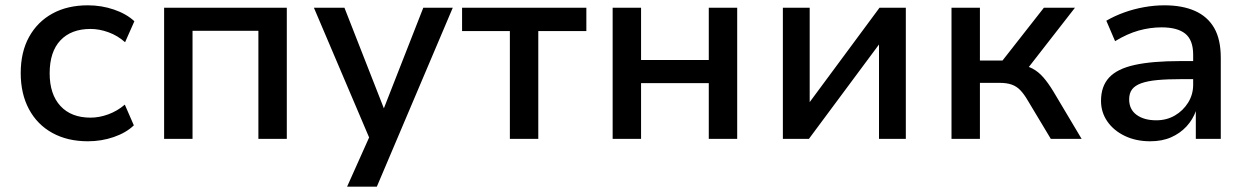

<svg xmlns="http://www.w3.org/2000/svg" viewBox="-20 -523 4701 723"><path d="M311 9Q234 9 177 -22.5Q120 -54 89 -112Q58 -170 58 -248Q58 -327 89.5 -384Q121 -441 177.5 -472Q234 -503 311 -503Q362 -503 409 -487Q456 -471 486 -443L451 -364Q423 -389 388.5 -401.5Q354 -414 321 -414Q248 -414 207.5 -371Q167 -328 167 -247Q167 -168 207.5 -124Q248 -80 321 -80Q354 -80 388 -92.5Q422 -105 450 -129L484 -51Q455 -23 408.5 -7Q362 9 311 9Z M598 0V-494H1060V0H953V-407H705V0Z M1287 180 1385 -39V30L1162 -494H1277L1431 -101H1420L1574 -494H1685L1399 180Z M1900 0V-406H1720V-494H2188V-406H2007V0Z M2287 0V-494H2394V-297H2649V-494H2756V0H2649V-210H2394V0Z M2928 0V-494H3029V-125H3019L3292 -494H3391V0H3290V-369H3300L3026 0Z M3563 0V-494H3670V-295H3755L3911 -494H4028L3838 -250L3818 -279Q3847 -276 3868.5 -264.5Q3890 -253 3908.5 -232Q3927 -211 3947 -178L4053 0H3937L3850 -145Q3836 -169 3822 -183.5Q3808 -198 3789.5 -204.5Q3771 -211 3744 -211H3670V0Z M4311 9Q4258 9 4216 -11Q4174 -31 4150 -65.5Q4126 -100 4126 -143Q4126 -198 4156.5 -231Q4187 -264 4253 -278.5Q4319 -293 4424 -293H4489V-225H4429Q4375 -225 4338 -221.5Q4301 -218 4277.5 -209.5Q4254 -201 4243 -186.5Q4232 -172 4232 -149Q4232 -111 4260 -90.5Q4288 -70 4334 -70Q4373 -70 4404 -88Q4435 -106 4454 -136.5Q4473 -167 4473 -204V-317Q4473 -372 4443.5 -396Q4414 -420 4354 -420Q4311 -420 4268 -408Q4225 -396 4179 -368L4146 -445Q4177 -463 4213 -476Q4249 -489 4288 -496Q4327 -503 4365 -503Q4432 -503 4479.5 -482Q4527 -461 4552 -418Q4577 -375 4577 -305V0H4483V-107H4484Q4472 -73 4448 -47Q4424 -21 4390 -6Q4356 9 4311 9Z"/></svg>

Font: Nunito Sans 9pt SemiBold
Style: Regular
Weight: 600
Version: Version 3.101;gftools[0.9.27]